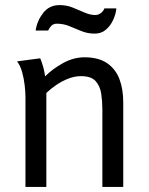

<svg xmlns="http://www.w3.org/2000/svg" viewBox="-20 -734 587 754"><path d="M138 -505Q145 -488 150 -470Q155 -452 157 -434Q187 -464 228 -486.5Q269 -509 312 -509Q367 -509 400.5 -486Q434 -463 449 -423.5Q464 -384 464 -332V0H382V-305Q382 -336 377.5 -366Q373 -396 355.5 -415.5Q338 -435 298 -435Q274 -435 249 -425.5Q224 -416 202 -401Q180 -386 162 -369V0H80V-352Q80 -372 77 -398.5Q74 -425 67 -450.5Q60 -476 47 -493ZM437 -701Q435 -679 424.5 -656Q414 -633 396 -617.5Q378 -602 352 -602Q324 -602 299.5 -612Q275 -622 252 -631.5Q229 -641 203 -641Q190 -641 182 -633Q174 -625 169 -614H120Q125 -651 149 -682.5Q173 -714 214 -714Q241 -714 265 -704.5Q289 -695 311.5 -685Q334 -675 354 -675Q366 -675 376 -682.5Q386 -690 390 -701Z"/></svg>

Font: Rosario Light Light
Style: Regular
Weight: 300
Version: Version 1.101; ttfautohint (v1.8.1.43-b0c9)